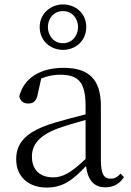

<svg xmlns="http://www.w3.org/2000/svg" viewBox="-20 -832 591 866"><path d="M264 -637C222 -637 196 -672 196 -710C196 -748 222 -782 264 -782C306 -782 332 -748 332 -710C332 -672 306 -637 264 -637ZM264 -607C319 -607 369 -646 369 -710C369 -774 319 -812 264 -812C210 -812 159 -772 159 -710C159 -646 210 -607 264 -607ZM455 13C490 13 519 -2 539 -33L524 -49C508 -32 496 -26 479 -26C450 -26 435 -45 435 -111V-354C435 -476 379 -526 267 -526C160 -526 88 -479 67 -398C71 -377 85 -365 107 -365C130 -365 145 -376 150 -407L166 -478C195 -490 223 -495 250 -495C330 -495 366 -466 366 -354V-316C321 -305 272 -292 228 -279C100 -241 53 -190 53 -114C53 -31 113 14 190 14C262 14 307 -18 368 -83C375 -23 402 13 455 13ZM366 -115C300 -52 262 -32 220 -32C162 -32 124 -64 124 -126C124 -179 156 -221 242 -253C279 -266 323 -279 366 -291Z"/></svg>

Font: Noto Serif HK Light
Style: Regular
Weight: 300
Designer: Ryoko NISHIZUKA 西塚涼子 (kana & ideographs); Frank Grießhammer (Latin, Greek & Cyrillic); Wenlong ZHANG 张文龙 (bopomofo); San
Foundry: Adobe
Version: Version 2.001;hotconv 1.1.0;makeotfexe 2.6.0